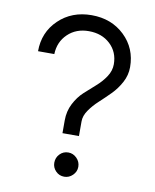

<svg xmlns="http://www.w3.org/2000/svg" viewBox="-85 -820 725 896"><g transform="rotate(10 277.0 -372.5)"><path d="M237.8 -250Q237.8 -293 256.3 -329.1Q274.9 -365.2 301.5 -389.6Q328.1 -414.1 354.5 -437Q380.9 -460 399.4 -488Q418 -516.1 418 -546.9Q418 -605 378.4 -642.1Q338.9 -679.2 276.9 -679.2Q216.8 -679.2 177.5 -641.6Q138.2 -604 136.2 -545.9H59.1Q59.1 -635.7 121.1 -695.3Q183.1 -754.9 277.1 -754.9Q371.1 -754.9 433.1 -695.6Q495.1 -636.2 495.1 -546.9Q495.1 -508.8 476.6 -474.4Q458 -439.9 431.9 -413.6Q405.8 -387.2 379.4 -363Q353 -338.9 334.5 -312Q315.9 -285.2 315.9 -258.8V-189H237.8ZM280.8 9.8Q256.8 9.8 240.5 -7.1Q224.1 -23.9 224.1 -46.9Q224.1 -70.8 240.5 -87.9Q256.8 -105 280.8 -105Q303.7 -105 320.8 -87.9Q337.9 -70.8 337.9 -46.9Q337.9 -23.9 320.8 -7.1Q303.7 9.8 280.8 9.8Z"/></g></svg>

Font: Oakes Grotesk
Style: Italic
Weight: 400
Designer: Samuel Oakes
Foundry: Samuel Oakes
Version: Version 1.0 | wf-rip DC20170320